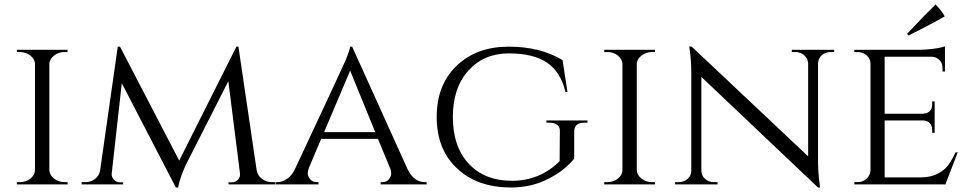

<svg xmlns="http://www.w3.org/2000/svg" viewBox="-20 -822 4320 856"><path d="M55 -10C55 -10 55 0 55 0C55 0 282 0 282 0C282 0 281 -10 281 -10C281 -10 268 -10 268 -10C268 -10 268 -10 268 -10C250 -10 234 -15 221 -26C208 -36 201 -48 200 -63C200 -63 200 -538 200 -538C200 -538 200 -538 200 -538C201 -553 209 -565 222 -575C235 -585 250 -590 268 -590C268 -590 281 -590 281 -590C281 -590 281 -600 281 -600C281 -600 55 -600 55 -600C55 -600 55 -590 55 -590C55 -590 68 -590 68 -590C68 -590 68 -590 68 -590C87 -590 103 -585 116 -574C129 -563 136 -551 136 -536C136 -536 136 -64 136 -64C136 -64 136 -64 136 -64C136 -49 129 -37 116 -26C103 -15 87 -10 69 -10C69 -10 55 -10 55 -10Z M1192 -10C1175 -10 1160 -15 1147 -25C1134 -35 1127 -48 1124 -65C1124 -65 1043 -614 1043 -614C1043 -614 1034 -614 1034 -614C1034 -614 779 -106 779 -106C779 -106 515 -614 515 -614C515 -614 505 -614 505 -614C505 -614 427 -67 427 -67C427 -67 427 -67 427 -67C426 -55 422 -45 415 -36C415 -36 415 -36 415 -36C402 -19 383 -10 359 -10C359 -10 344 -10 344 -10C344 -10 344 0 344 0C344 0 529 0 529 0C529 0 529 -9 529 -9C529 -9 515 -9 515 -9C515 -9 515 -9 515 -9C504 -9 495 -13 488 -21C480 -29 477 -38 478 -48C478 -48 523 -451 523 -451C523 -451 764 14 764 14C764 14 774 14 774 14C774 14 774 14 774 14C779 -13 790 -47 809 -88C809 -88 998 -460 998 -460C998 -460 1050 -48 1050 -48C1050 -48 1050 -48 1050 -48C1051 -37 1048 -28 1041 -21C1033 -13 1024 -9 1014 -9C1014 -9 999 -9 999 -9C999 -9 999 0 999 0C999 0 1207 0 1207 0C1207 0 1207 -10 1207 -10C1207 -10 1192 -10 1192 -10C1192 -10 1192 -10 1192 -10Z M1874 -10C1842 -10 1816 -29 1797 -68C1797 -68 1550 -614 1550 -614C1550 -614 1541 -614 1541 -614C1541 -614 1541 -614 1541 -614C1540 -605 1534 -586 1523 -558C1523 -558 1523 -558 1523 -558C1517 -543 1441 -380 1295 -68C1295 -68 1295 -68 1295 -68C1286 -49 1274 -34 1260 -25C1245 -15 1231 -10 1217 -10C1217 -10 1209 -10 1209 -10C1209 -10 1209 0 1209 0C1209 0 1400 0 1400 0C1400 0 1400 -10 1400 -10C1400 -10 1392 -10 1392 -10C1392 -10 1392 -10 1392 -10C1379 -10 1369 -15 1362 -24C1355 -33 1352 -41 1352 -49C1352 -56 1354 -64 1357 -73C1357 -73 1412 -203 1412 -203C1412 -203 1665 -203 1665 -203C1665 -203 1720 -70 1720 -70C1720 -70 1720 -70 1720 -70C1723 -63 1724 -55 1724 -48C1724 -40 1721 -32 1714 -23C1707 -14 1698 -10 1685 -10C1685 -10 1677 -10 1677 -10C1677 -10 1677 0 1677 0C1677 0 1882 0 1882 0C1882 0 1882 -10 1882 -10C1882 -10 1874 -10 1874 -10C1874 -10 1874 -10 1874 -10ZM1541 -507C1541 -507 1653 -233 1653 -233C1653 -233 1425 -233 1425 -233C1425 -233 1541 -507 1541 -507Z M2255 14C2255 14 2255 14 2255 14C2319 14 2376 1 2425 -25C2474 -50 2512 -80 2540 -115C2540 -115 2540 -235 2540 -235C2540 -235 2540 -235 2540 -235C2540 -262 2555 -275 2585 -275C2585 -275 2599 -275 2599 -275C2599 -275 2599 -285 2599 -285C2599 -285 2416 -285 2416 -285C2416 -285 2416 -275 2416 -275C2416 -275 2430 -275 2430 -275C2430 -275 2430 -275 2430 -275C2445 -275 2456 -272 2465 -265C2473 -258 2477 -248 2476 -236C2476 -236 2475 -103 2475 -103C2475 -103 2475 -103 2475 -103C2416 -45 2345 -16 2263 -16C2180 -16 2116 -42 2069 -93C2022 -144 1999 -213 1999 -300C1999 -387 2022 -457 2069 -508C2115 -559 2175 -584 2249 -584C2322 -584 2379 -570 2420 -542C2460 -514 2487 -471 2501 -412C2501 -412 2510 -412 2510 -412C2510 -412 2488 -554 2488 -554C2488 -554 2488 -554 2488 -554C2422 -594 2342 -614 2248 -614C2153 -614 2076 -586 2017 -530C1957 -473 1927 -397 1927 -301C1927 -204 1957 -128 2017 -72C2076 -15 2156 13 2255 14Z M2674 -10C2674 -10 2674 0 2674 0C2674 0 2901 0 2901 0C2901 0 2900 -10 2900 -10C2900 -10 2887 -10 2887 -10C2887 -10 2887 -10 2887 -10C2869 -10 2853 -15 2840 -26C2827 -36 2820 -48 2819 -63C2819 -63 2819 -538 2819 -538C2819 -538 2819 -538 2819 -538C2820 -553 2828 -565 2841 -575C2854 -585 2869 -590 2887 -590C2887 -590 2900 -590 2900 -590C2900 -590 2900 -600 2900 -600C2900 -600 2674 -600 2674 -600C2674 -600 2674 -590 2674 -590C2674 -590 2687 -590 2687 -590C2687 -590 2687 -590 2687 -590C2706 -590 2722 -585 2735 -574C2748 -563 2755 -551 2755 -536C2755 -536 2755 -64 2755 -64C2755 -64 2755 -64 2755 -64C2755 -49 2748 -37 2735 -26C2722 -15 2706 -10 2688 -10C2688 -10 2674 -10 2674 -10Z M3699 -590C3699 -590 3699 -600 3699 -600C3699 -600 3510 -600 3510 -600C3510 -600 3510 -590 3510 -590C3510 -590 3527 -590 3527 -590C3527 -590 3527 -590 3527 -590C3542 -590 3554 -585 3565 -576C3576 -566 3582 -554 3583 -540C3583 -540 3583 -125 3583 -125C3583 -125 3064 -614 3064 -614C3064 -614 3053 -615 3053 -615C3053 -615 3055 -599 3055 -599C3055 -599 3055 -599 3055 -599C3060 -567 3062 -531 3062 -490C3062 -490 3062 -62 3062 -62C3062 -62 3062 -62 3062 -62C3062 -47 3057 -35 3046 -25C3035 -15 3022 -10 3007 -10C3007 -10 2990 -10 2990 -10C2990 -10 2990 0 2990 0C2990 0 3179 0 3179 0C3179 0 3179 -10 3179 -10C3179 -10 3162 -10 3162 -10C3162 -10 3162 -10 3162 -10C3147 -10 3134 -15 3123 -25C3112 -35 3107 -47 3107 -62C3107 -62 3107 -479 3107 -479C3107 -479 3627 14 3627 14C3627 14 3636 14 3636 14C3636 14 3634 -4 3634 -4C3634 -4 3634 -4 3634 -4C3629 -39 3627 -75 3627 -114C3627 -114 3627 -540 3627 -540C3627 -540 3627 -540 3627 -540C3628 -554 3633 -566 3644 -576C3655 -585 3667 -590 3682 -590C3682 -590 3699 -590 3699 -590Z M4031 -664C4095 -696 4149 -724 4192 -749C4192 -749 4192 -749 4192 -749C4183 -766 4169 -784 4151 -802C4151 -802 4151 -802 4151 -802C4117 -769 4075 -726 4024 -671C4024 -671 4031 -664 4031 -664C4031 -664 4031 -664 4031 -664ZM3789 -10C3789 -10 3789 0 3789 0C3789 0 4195 0 4195 0C4195 0 4250 -143 4250 -143C4250 -143 4240 -143 4240 -143C4240 -143 4240 -143 4240 -143C4229 -119 4218 -100 4207 -85C4196 -70 4180 -58 4159 -47C4138 -36 4112 -31 4081 -31C4081 -31 3924 -31 3924 -31C3924 -31 3924 -285 3924 -285C3924 -285 4098 -285 4098 -285C4098 -285 4098 -285 4098 -285C4110 -284 4119 -280 4126 -272C4133 -264 4136 -254 4136 -243C4136 -243 4136 -230 4136 -230C4136 -230 4147 -230 4147 -230C4147 -230 4147 -370 4147 -370C4147 -370 4136 -370 4136 -370C4136 -370 4136 -357 4136 -357C4136 -357 4136 -357 4136 -357C4136 -350 4135 -343 4132 -336C4132 -336 4132 -336 4132 -336C4125 -323 4113 -316 4095 -315C4095 -315 3924 -315 3924 -315C3924 -315 3924 -569 3924 -569C3924 -569 4132 -569 4132 -569C4132 -569 4132 -569 4132 -569C4142 -569 4151 -567 4158 -562C4158 -562 4158 -562 4158 -562C4174 -553 4182 -538 4182 -518C4182 -518 4182 -503 4182 -503C4182 -503 4193 -503 4193 -503C4193 -503 4193 -616 4193 -616C4193 -616 4193 -616 4193 -616C4184 -612 4168 -608 4145 -605C4122 -602 4100 -600 4081 -600C4081 -600 3789 -600 3789 -600C3789 -600 3789 -590 3789 -590C3789 -590 3803 -590 3803 -590C3803 -590 3803 -590 3803 -590C3819 -590 3833 -585 3844 -575C3855 -565 3861 -553 3861 -538C3861 -538 3861 -63 3861 -63C3861 -63 3861 -63 3861 -63C3860 -48 3855 -36 3844 -26C3833 -15 3819 -10 3803 -10C3803 -10 3789 -10 3789 -10Z"/></svg>

Font: Cinzel Utterance
Style: Regular
Weight: 500
Designer: Natanael Gama
Foundry: ""
Version: ""